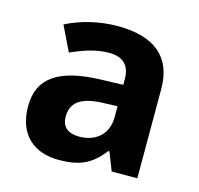

<svg xmlns="http://www.w3.org/2000/svg" viewBox="-88 -650 779 753"><g transform="rotate(15 302.0 -273.5)"><path d="M302 -557C225 -557 151 -538 93 -508L142 -407C193 -430 243 -447 296 -447C349 -447 381 -421 381 -364V-340L286 -337C123 -331 42 -279 42 -163C42 -45 114 10 211 10C302 10 345 -15 392 -74H396L425 0H529V-364C529 -494 448 -557 302 -557ZM323 -251 381 -253V-208C381 -138 331 -99 267 -99C224 -99 195 -116 195 -162C195 -214 227 -248 323 -251Z"/></g></svg>

Font: Noto Sans Gujarati
Style: Bold
Weight: 700
Designer: Jelle Bosma - Monotype Design Team, Universal Thirst
Foundry: Monotype Imaging Inc.
Version: Version 2.106